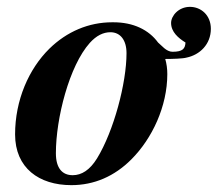

<svg xmlns="http://www.w3.org/2000/svg" viewBox="-20 -527 635 560"><path d="M307 -462C239 -462 175 -435 124 -385C64 -326 24 -235 24 -135C24 -37 94 13 188 13C255 13 314 -13 363 -62C424 -123 468 -217 468 -311C468 -326 466 -341 462 -355C484 -355 514 -356 524 -359C563 -367 595 -398 595 -443C595 -483 566 -507 534 -507C501 -507 479 -481 479 -460C479 -434 500 -416 521 -403C520 -385 513 -376 483 -376C465 -376 451 -395 441 -403C414 -440 369 -462 311 -462ZM349 -372C349 -285 312 -145 263 -65C242 -31 218 -16 192 -16C162 -16 143 -36 143 -80C143 -182 182 -335 242 -402C261 -423 281 -433 302 -433C331 -433 349 -410 349 -372Z"/></svg>

Font: STIXGeneral
Style: Bold Italic
Weight: 700
Italic angle: -16.33°
Designer: MicroPress Inc., with final additions and corrections provided by Coen Hoffman, Elsevier (retired)
Version: Version 1.1.0